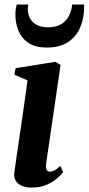

<svg xmlns="http://www.w3.org/2000/svg" viewBox="-20 -818 392 848"><path d="M119.5 10.5Q95.5 10.5 77.2 3Q59 -4.5 49.8 -19.5Q40.5 -34.5 43.5 -57.5Q45.5 -73 49.8 -102.2Q54 -131.5 60 -172Q66 -212.5 73 -260.2Q80 -308 87.2 -359.8Q94.5 -411.5 101.5 -463L43.5 -488L49 -517L224.5 -545L247.5 -531L183.5 -94Q181.5 -75.5 186.2 -67.8Q191 -60 200.5 -60Q210.5 -60 220.8 -65.5Q231 -71 246.5 -85L259 -58Q250 -46 231.5 -29.8Q213 -13.5 185 -1.5Q157 10.5 119.5 10.5ZM186 -608Q137 -608 106.8 -627.8Q76.5 -647.5 62.2 -680.8Q48 -714 48 -754.5Q48 -770 50 -780.2Q52 -790.5 54 -798H105Q104.5 -794 103.8 -789Q103 -784 103 -776.5Q103 -756 112.2 -737.8Q121.5 -719.5 141.2 -708.5Q161 -697.5 193 -697.5Q230 -697.5 252.8 -712.8Q275.5 -728 286.2 -751.2Q297 -774.5 298.5 -798H351.5Q351.5 -793.5 351.5 -788.8Q351.5 -784 351.5 -777.5Q350 -731.5 332.5 -693Q315 -654.5 279 -631.2Q243 -608 186 -608Z"/></svg>

Font: Merriweather 72pt
Style: Bold Italic
Weight: 700
Italic angle: -7.8°
Version: Version 2.101